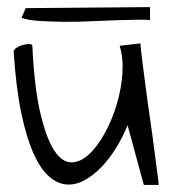

<svg xmlns="http://www.w3.org/2000/svg" viewBox="-20 -525 487 543"><path d="M18.6 -378.9Q18.6 -383.8 24.9 -388.7Q31.2 -393.6 40.5 -396.5Q49.8 -399.4 58.6 -400.4Q67.4 -401.4 71.3 -397.5Q77.1 -276.4 94.2 -204.6Q111.3 -132.8 133.3 -99.6Q155.3 -66.4 180.7 -65.9Q206.1 -65.4 230.5 -87.4Q254.9 -109.4 275.9 -147.5Q296.9 -185.5 310.1 -229.5Q323.2 -273.4 326.2 -317.4Q329.1 -361.3 318.4 -395.5L377 -402.3Q377.9 -387.7 382.3 -354Q386.7 -320.3 392.1 -277.8Q397.5 -235.4 404.3 -189.5Q411.1 -143.6 416 -104Q420.9 -64.5 424.8 -36.6Q428.7 -8.8 428.7 -2H386.7L340.8 -170.9Q327.1 -136.7 307.6 -105.5Q288.1 -74.2 265.1 -50.8Q242.2 -27.3 216.8 -14.2Q191.4 -1 166.5 -3.4Q141.6 -5.9 118.2 -26.4Q94.7 -46.9 74.7 -91.3Q54.7 -135.7 40 -206.1Q25.4 -276.4 18.6 -378.9ZM52.7 -502 404.3 -504.9V-467.8Q394.5 -469.7 368.7 -469.2Q342.8 -468.8 308.6 -467.8Q274.4 -466.8 235.4 -464.8Q196.3 -462.9 159.2 -463.4Q122.1 -463.9 90.8 -465.8Q59.6 -467.8 41 -474.6Z"/></svg>

Font: Annie Use Your Telescope
Style: Regular
Weight: 400
Version: Version 1.003 2001